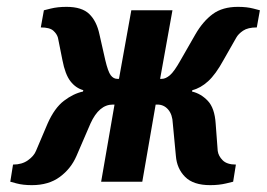

<svg xmlns="http://www.w3.org/2000/svg" viewBox="-20 -530 778 560"><path d="M73 10Q47 10 28.5 5Q10 0 10 0L18 -50Q44 -50 61.5 -62.5Q79 -75 85 -90L119 -170Q139 -215 166.5 -236Q194 -257 222 -263L223 -267Q201 -273 185.5 -293Q170 -313 162 -355L149 -420Q146 -431 135.5 -440.5Q125 -450 99 -450L108 -500Q108 -500 128 -505Q148 -510 174 -510Q219 -510 240.5 -489Q262 -468 270 -430L287 -355Q295 -321 303 -310.5Q311 -300 322 -300H327L363 -500H483L447 -300H452Q463 -300 475.5 -310.5Q488 -321 507 -355L550 -430Q572 -468 600.5 -489Q629 -510 674 -510Q700 -510 719 -505Q738 -500 738 -500L729 -450Q703 -450 689 -440.5Q675 -431 669 -420L632 -355Q609 -313 587 -293Q565 -273 541 -267L540 -263Q566 -257 586 -236Q606 -215 609 -170L615 -90Q617 -75 629.5 -62.5Q642 -50 668 -50L660 0Q660 0 639.5 5Q619 10 593 10Q544 10 520 -14Q496 -38 493 -75L484 -170Q483 -196 470.5 -210.5Q458 -225 439 -225H434L395 0H275L314 -225H309Q269 -225 244 -170L203 -75Q187 -38 154.5 -14Q122 10 73 10Z"/></svg>

Font: Cuprum
Style: Bold Italic
Weight: 700
Italic angle: -10°
Designer: Jovanny Lemonad
Foundry: Jovanny Lemonad
Version: Version 3.000